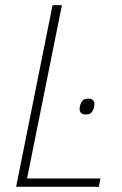

<svg xmlns="http://www.w3.org/2000/svg" viewBox="-20 -718 468 738"><path d="M42 0 182 -698H218L84 -32H366L360 0ZM309 -278Q297 -278 291.5 -284Q286 -290 286 -298Q286 -307 289 -316Q293 -328 299.5 -333.5Q306 -339 320 -339Q332 -339 337.5 -333Q343 -327 343 -319Q343 -310 340 -301Q336 -289 329.5 -283.5Q323 -278 309 -278Z"/></svg>

Font: IBM Plex Sans Cond ExtLt
Style: Italic
Weight: 200
Width: 3
Italic angle: -11°
Designer: Mike Abbink, Paul van der Laan, Pieter van Rosmalen
Foundry: Bold Monday
Version: Version 1.3